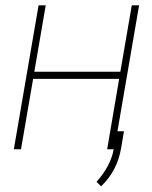

<svg xmlns="http://www.w3.org/2000/svg" viewBox="-20 -548 557 705"><path d="M399.9 0H373.5L417.5 -258.3H101.6L57.1 0H30.8L121.6 -528.3H147.9L106 -284.7H421.9L463.9 -528.3H490.7ZM351.1 136.2 334.5 119.6Q386.7 61 397.5 -0.5L408.7 -65.9H435.1L424.8 -4.4Q410.6 79.6 351.1 136.2Z"/></svg>

Font: Roboto Thin
Style: Italic
Weight: 250
Italic angle: -12°
Designer: Google
Version: Version 2.134; 2016